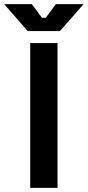

<svg xmlns="http://www.w3.org/2000/svg" viewBox="-80 -908 424 928"><path d="M66 0V-700H198V0ZM54 -758 -60 -888H74L123 -822H141L190 -888H324L210 -758Z"/></svg>

Font: Space Grotesk Light
Style: Bold
Weight: 700
Version: Version 2.000